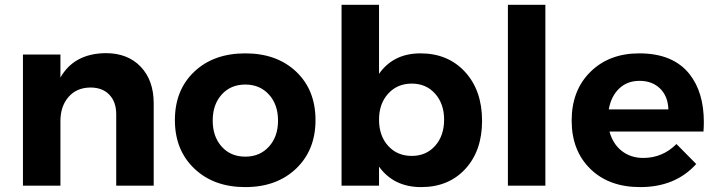

<svg xmlns="http://www.w3.org/2000/svg" viewBox="-20 -762 2935 788"><path d="M74.2 0V-538.1H228V-443.8Q284.2 -542.5 414.1 -543.9Q504.4 -543.9 557.6 -488Q610.8 -432.1 610.8 -337.9V0H457V-293Q457 -343.8 428.7 -373.3Q400.4 -402.8 351.1 -402.8Q294.4 -402.3 261.2 -364Q228 -325.7 228 -265.1V0Z M697.8 -269Q697.8 -392.6 777.3 -467.8Q856.9 -543 986.8 -543Q1116.2 -543 1195.6 -467.8Q1274.9 -392.6 1274.9 -269Q1274.9 -146 1195.3 -70.1Q1115.7 5.9 986.8 5.9Q857.4 5.9 777.6 -70.1Q697.8 -146 697.8 -269ZM986.8 -119.1Q1046.4 -119.1 1083.7 -160.2Q1121.1 -201.2 1121.1 -267.1Q1121.1 -333 1083.7 -374Q1046.4 -415 986.8 -415Q926.8 -415 889.9 -374Q853 -333 853 -267.1Q853 -201.2 889.9 -160.2Q926.8 -119.1 986.8 -119.1Z M1381.8 0V-742.2H1535.6V-459Q1594.7 -543 1705.6 -543Q1818.8 -543 1888.7 -466.8Q1958.5 -390.6 1958.5 -266.1Q1958.5 -143.6 1889.9 -68.8Q1821.3 5.9 1708.5 5.9Q1596.2 5.9 1535.6 -78.1V0ZM1535.6 -271Q1535.6 -204.6 1573 -163.3Q1610.4 -122.1 1669.9 -122.1Q1729 -122.1 1765.9 -163.6Q1802.7 -205.1 1802.7 -271Q1802.7 -335.9 1765.9 -377.4Q1729 -418.9 1669.9 -418.9Q1610.8 -418.9 1573.2 -377.7Q1535.6 -336.4 1535.6 -271Z M2064.5 0V-742.2H2218.3V0Z M2326.2 -267.1Q2326.2 -391.1 2403.1 -467Q2480 -543 2603.5 -543Q2742.7 -543 2810.1 -457.5Q2868.7 -383.3 2868.7 -260.7Q2868.7 -242.2 2867.2 -222.2H2481.4Q2495.1 -171.4 2531.7 -142.6Q2568.4 -113.8 2620.1 -113.8Q2699.2 -113.8 2756.3 -170.9L2837.4 -88.9Q2752 5.9 2607.4 5.9Q2479 5.9 2402.6 -69.1Q2326.2 -144 2326.2 -267.1ZM2478.5 -313H2723.1Q2721.7 -366.2 2689.5 -398.2Q2657.2 -430.2 2604.5 -430.2Q2554.2 -430.2 2521 -398.4Q2487.8 -366.7 2478.5 -313Z"/></svg>

Font: Montserrat Semi Bold
Style: Regular
Weight: 600
Designer: Julieta Ulanovsky
Foundry: Julieta Ulanovsky
Version: Version 3.001;PS 003.001;hotconv 1.0.70;makeotf.lib2.5.58329